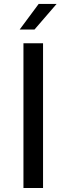

<svg xmlns="http://www.w3.org/2000/svg" viewBox="-20 -947 335 967"><path d="M98.1 -729H196.8V0H98.1ZM174.8 -927.2H265.1L153.8 -798.3H79.1Z"/></svg>

Font: Pangururan
Style: Regular
Weight: 400
Designer: Uli Kozok
Foundry: Michael Everson and Uli Kozok
Version: Version 1.005